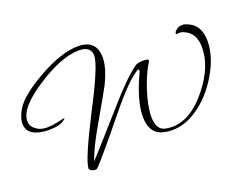

<svg xmlns="http://www.w3.org/2000/svg" viewBox="-217 -911 1534 1228"><g transform="rotate(-20 550.0 -297.5)"><path d="M241 93Q228 93 215.5 86Q203 79 202 70Q205 9 345 -264Q484 -530 484 -595Q484 -661 403 -661Q284 -661 114 -551Q-62 -438 -62 -348Q-62 -306 -15 -280Q8 -267 46 -267Q77 -267 120 -276Q142 -281 153 -283.5Q164 -286 165 -286Q168 -286 168 -285Q168 -282 156 -273Q125 -248 49 -248Q6 -248 -32 -260Q-97 -283 -97 -344Q-97 -384 -67 -435Q-23 -510 131 -597Q292 -688 406 -688Q531 -688 531 -565Q531 -497 480 -393Q470 -374 440 -320.5Q410 -267 360 -181Q320 -113 293 -57.5Q266 -2 251 40L280 9Q293 -5 351 -70Q409 -135 512 -252Q637 -394 712 -447Q729 -459 767 -459Q811 -459 800 -442Q760 -378 728 -283Q693 -176 693 -105Q693 -19 744 -4Q768 3 796 3Q925 3 1040 -142Q1150 -279 1150 -410Q1150 -508 1077 -539Q1068 -544 1059.5 -545.5Q1051 -547 1043 -547Q1034 -547 1030 -546Q1022 -544 1022 -550Q1022 -561 1039 -574.5Q1056 -588 1079 -588Q1093 -588 1102 -584Q1197 -552 1197 -439Q1197 -391 1183 -340Q1169 -289 1139 -235Q1081 -127 991 -55Q892 23 791 23Q775 23 759.5 21Q744 19 728 15Q642 -8 642 -122Q642 -230 718 -392Q723 -404 723 -408Q723 -416 718 -416Q715 -416 710 -413Q641 -374 499 -200Q309 34 256 88Q251 93 241 93Z"/></g></svg>

Font: Ephesis
Style: Regular
Weight: 400
Designer: Robert E. Leuschke
Foundry: Robert E. Leuschke
Version: Version 1.010; ttfautohint (v1.8.3)